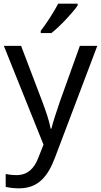

<svg xmlns="http://www.w3.org/2000/svg" viewBox="-20 -786 550 1046"><path d="M403 -756V-766H297C274 -721 231 -655 202 -618V-606H260C307 -642 378 -719 403 -756ZM1 -536 217 2 189 73C167 131 131 168 70 168C47 168 25 165 11 162V232C28 236 52 240 84 240C188 240 241 175 279 74L510 -536H415L306 -232C287 -177 268 -118 260 -85H256C248 -129 231 -177 211 -231L95 -536Z"/></svg>

Font: Noto Sans Buginese
Style: Regular
Weight: 400
Designer: Monotype Design Team
Foundry: Monotype Imaging Inc.
Version: Version 2.002